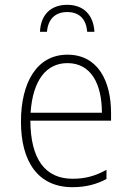

<svg xmlns="http://www.w3.org/2000/svg" viewBox="-20 -767 540 797"><path d="M259 -747C194 -747 149 -709 146 -635H175C179 -685 207 -717 259 -717C312 -717 338 -685 342 -635H372C368 -706 326 -747 259 -747ZM281 10C336 10 381 -2 422 -24V-62C374 -36 334 -25 281 -25C167 -25 107 -107 106 -266H441V-298C441 -430 387 -540 260 -540C132 -540 67 -423 67 -262C67 -97 137 10 281 10ZM403 -299H107C116 -435 173 -505 260 -505C359 -505 403 -417 403 -299Z"/></svg>

Font: Noto Sans Mono ExtraCondensed ExtraLight
Style: Regular
Weight: 200
Width: 2
Designer: Monotype Design Team
Foundry: Monotype Imaging Inc.
Version: Version 2.014